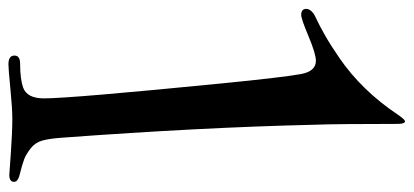

<svg xmlns="http://www.w3.org/2000/svg" viewBox="-326 -694 957 444"><g transform="rotate(90 152.0 -471.5)"><path d="M216 -913Q216 -771 218 -719Q224 -460 248 -136Q250 -108 254.5 -91.5Q259 -75 272.5 -64.5Q286 -54 297.5 -49.5Q309 -45 337 -38Q350 -34 350 -26Q350 -15 334 -15Q333 -15 284.5 -18.5Q236 -22 204 -22Q180 -22 134.5 -17.5Q89 -13 78 -13Q58 -13 58 -27Q58 -40 77 -40Q112 -40 132 -47Q157 -56 157 -95Q157 -156 122 -510Q109 -642 101 -688Q95 -724 70 -724Q54 -724 13.5 -707Q-27 -690 -36 -690Q-50 -690 -50 -702Q-50 -710 -40 -718Q-36 -721 -24 -726.5Q-12 -732 11 -745Q34 -758 63 -778Q139 -830 195 -914Q206 -930 210 -930Q216 -930 216 -913Z"/></g></svg>

Font: Henny Penny
Style: Regular
Weight: 400
Designer: Olga Umpeleva
Foundry: Brownfox
Version: Version 1.001